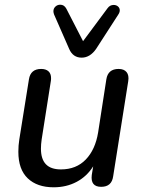

<svg xmlns="http://www.w3.org/2000/svg" viewBox="-20 -787 606 816"><path d="M58 -142Q58 -169 62 -194L103 -450Q110 -494 155 -494Q175 -494 186 -484Q197 -474 197 -455Q197 -446 196 -442L157 -194Q154 -173 154 -155Q154 -111 175 -89Q196 -67 239 -67Q304 -67 344.5 -109Q385 -151 397 -224L432 -450Q439 -494 484 -494Q507 -494 518 -480.5Q529 -467 525 -442L461 -38Q455 7 410 7Q364 7 370 -43L376 -80Q349 -37 305.5 -14Q262 9 208 9Q138 9 98 -29Q58 -67 58 -142ZM274 -579 210 -725Q207 -733 207 -739Q207 -751 215.5 -759Q224 -767 236 -767Q253 -767 262 -750L333 -612L437 -752Q447 -766 463 -766Q474 -766 481.5 -759.5Q489 -753 489 -743Q489 -734 482 -724L389 -580Q363 -542 327 -542Q290 -542 274 -579Z"/></svg>

Font: SN Pro
Style: Italic
Weight: 400
Italic angle: -9°
Designer: Tobias Whetton
Foundry: Supernotes
Version: Version 1.003